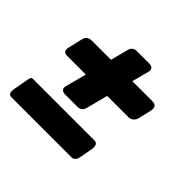

<svg xmlns="http://www.w3.org/2000/svg" viewBox="-122 -610 751 751"><g transform="rotate(45 253.5 -234.5)"><path d="M30.8 -107.4Q30.8 -107.4 372.6 -107.4Q392.6 -106.9 389.2 -78.1L379.4 -23.4Q378.4 -18.1 376.5 -12.7Q369.1 2.9 356 2.9H22Q2 2.4 8.3 -30.3L19 -88.9Q20 -94.2 21 -98.1Q23.9 -107.4 30.8 -107.4ZM401.9 -265.6H284.2L260.3 -173.8Q253.9 -153.8 231.9 -153.3H162.6Q139.6 -154.8 142.1 -174.8L166 -265.6H63Q59.1 -265.6 55.7 -266.1Q37.1 -269.5 45.4 -298.8L57.1 -349.6Q58.1 -354 59.6 -357.9Q66.9 -376 88.4 -376H194.8L214.4 -451.2Q220.2 -471.2 242.7 -471.7H312Q335 -470.2 332.5 -450.2L313 -376H424.3Q451.7 -375.5 445.8 -346.7L433.1 -292Q432.1 -286.1 428.2 -279.8Q418 -265.6 401.9 -265.6Z"/></g></svg>

Font: Allan
Style: Bold
Weight: 700
Version: Version 1.005